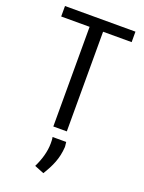

<svg xmlns="http://www.w3.org/2000/svg" viewBox="-177 -774 853 1137"><g transform="rotate(20 249.5 -205.0)"><path d="M224 62H310C310 72 314 86 313 95C308 168 284 220 246 282L186 258C211 207 227 153 227 102C227 90 227 74 224 62ZM472 -626H292V2H207V-626H28V-692H472Z"/></g></svg>

Font: Repo Regular
Style: Regular
Weight: 400
Designer: Stefan Peev
Foundry: Context Ltd
Version: Version 1.502